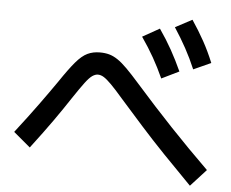

<svg xmlns="http://www.w3.org/2000/svg" viewBox="-54 -869 1109 922"><g transform="rotate(5 500.0 -407.5)"><path d="M894 -10Q820 -85 758 -149.5Q696 -214 641.5 -275Q587 -336 533 -397Q496 -440 473.5 -462.5Q451 -485 436.5 -494Q422 -503 408 -503Q395 -503 381 -493.5Q367 -484 347 -457.5Q327 -431 293 -380Q259 -328 216 -267Q173 -206 112 -126L31 -194Q93 -274 139 -337.5Q185 -401 221 -453Q264 -517 293 -551Q322 -585 348.5 -597.5Q375 -610 408 -610Q433 -610 453 -604.5Q473 -599 494 -585Q515 -571 541 -545Q567 -519 604 -477Q695 -374 783.5 -280.5Q872 -187 969 -92ZM712 -511Q689 -562 663 -608Q637 -654 603 -703L685 -749Q719 -700 745.5 -652.5Q772 -605 796 -552ZM861 -568Q839 -620 813.5 -666.5Q788 -713 756 -762L837 -805Q870 -756 896.5 -708Q923 -660 945 -606Z"/></g></svg>

Font: M PLUS 1 Medium
Style: Regular
Weight: 500
Designer: Coji Morishita
Foundry: UNDERFOREST DESIGN
Version: Version 1.001